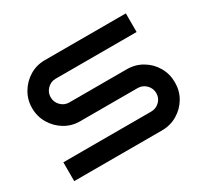

<svg xmlns="http://www.w3.org/2000/svg" viewBox="-117 -717 942 884"><g transform="rotate(-30 353.5 -275.0)"><path d="M675 -162Q675 -117 653.5 -80.5Q632 -44 595 -22Q558 0 513 0H46V-100H513Q539 -100 557.5 -118Q576 -136 576 -162Q576 -188 557.5 -206.5Q539 -225 513 -225H207Q163 -225 126.5 -247Q90 -269 68 -306Q46 -343 46 -388Q46 -432 68 -469Q90 -506 126.5 -528Q163 -550 207 -550H638V-451H207Q182 -451 163.5 -432.5Q145 -414 145 -388Q145 -362 163.5 -343.5Q182 -325 207 -325H513Q558 -325 595 -303Q632 -281 653.5 -244Q675 -207 675 -162Z"/></g></svg>

Font: Bruno Ace SC
Style: Regular
Weight: 400
Version: Version 1.100; ttfautohint (v1.8.4.7-5d5b);gftools[0.9.27]